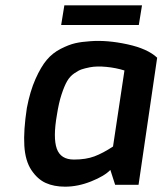

<svg xmlns="http://www.w3.org/2000/svg" viewBox="-20 -696 611 722"><path d="M210 -602 222 -676H514L502 -602ZM81 -290Q93 -353 113.5 -399Q134 -445 156 -471Q178 -497 208.5 -512.5Q239 -528 263 -533.5Q287 -539 319 -541Q382 -546 458.5 -529.5Q535 -513 571 -479L501 -1H413L395 -57Q373 -34 323 -14Q273 6 225 6Q183 6 152 -8Q121 -22 98 -56.5Q75 -91 71.5 -148Q68 -205 81 -290ZM194 -264Q179 -178 193.5 -137Q208 -96 258 -96Q303 -96 335 -108Q367 -120 405 -145L448 -431Q416 -441 380 -444.5Q344 -448 318 -443Q298 -439 286.5 -435Q275 -431 259 -420Q243 -409 232.5 -391Q222 -373 211.5 -341Q201 -309 194 -264Z"/></svg>

Font: Exo
Style: DemiBoldItalic
Weight: 600
Designer: Natanael Gama
Version: Version 1